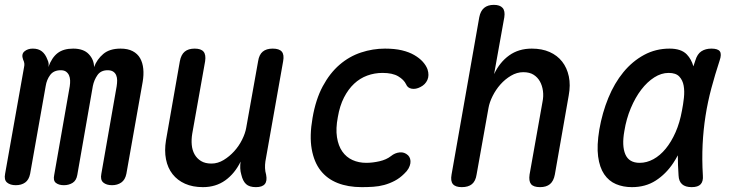

<svg xmlns="http://www.w3.org/2000/svg" viewBox="-43 -760 3063 790"><path d="M22 2Q-1 2 -14 -9Q-27 -20 -22 -45L56 -484Q58 -492 57 -499.5Q56 -507 52 -515Q44 -537 57.5 -548.5Q71 -560 92 -560Q115 -560 129.5 -548.5Q144 -537 152 -515Q156 -507 157 -499.5Q158 -492 156 -484Q170 -523 194 -541.5Q218 -560 258 -560Q301 -560 322.5 -537Q344 -514 344 -484Q356 -516 382 -538Q408 -560 453 -560Q483 -560 503 -549.5Q523 -539 533.5 -520.5Q544 -502 546.5 -477Q549 -452 544 -423L477 -45Q472 -20 456 -9Q440 2 418 2Q395 2 382 -9Q369 -20 374 -45L437 -405Q439 -418 439 -429.5Q439 -441 435 -450.5Q431 -460 422.5 -465.5Q414 -471 400 -471Q372 -471 358 -451Q344 -431 339 -406L275 -40Q271 -17 255.5 -7.5Q240 2 220 2Q199 2 187 -7.5Q175 -17 180 -40L244 -405Q246 -418 245.5 -429.5Q245 -441 241 -450Q237 -459 229 -465Q221 -471 207 -471Q178 -471 163.5 -451.5Q149 -432 145 -406L81 -45Q76 -20 60.5 -9Q45 2 22 2Z M1010 10Q983 10 969.5 -2.5Q956 -15 950 -41Q946 -54 945.5 -68Q945 -82 947 -95Q923 -46 884 -18Q845 10 792 10Q750 10 718.5 -4Q687 -18 667 -43.5Q647 -69 640 -104.5Q633 -140 640 -183L697 -508Q702 -535 717 -547.5Q732 -560 758 -560Q784 -560 794.5 -547.5Q805 -535 801 -508L748 -210Q744 -186 746 -164Q748 -142 757.5 -125Q767 -108 784 -97.5Q801 -87 827 -87Q853 -87 877 -101.5Q901 -116 920.5 -137.5Q940 -159 953 -185Q966 -211 970 -234L1019 -508Q1023 -535 1038 -547.5Q1053 -560 1079 -560Q1106 -560 1116.5 -547.5Q1127 -535 1122 -508L1049 -96Q1047 -82 1047.5 -68.5Q1048 -55 1052 -41Q1057 -15 1046.5 -2.5Q1036 10 1010 10Z M1243 -275Q1256 -351 1285 -405Q1314 -459 1354 -493.5Q1394 -528 1442.5 -544Q1491 -560 1541 -560Q1581 -560 1610.5 -553Q1640 -546 1661.5 -533.5Q1683 -521 1696.5 -506Q1710 -491 1716 -475Q1724 -450 1715.5 -431Q1707 -412 1687 -402Q1668 -392 1651 -395Q1634 -398 1628 -413Q1619 -432 1595.5 -446Q1572 -460 1531 -460Q1498 -460 1468 -449Q1438 -438 1414 -415.5Q1390 -393 1372.5 -359Q1355 -325 1347 -278Q1338 -231 1343.5 -195.5Q1349 -160 1365.5 -136.5Q1382 -113 1407.5 -101.5Q1433 -90 1464 -90Q1490 -90 1518.5 -96.5Q1547 -103 1566 -118Q1582 -131 1601.5 -133Q1621 -135 1636 -121Q1642 -115 1644.5 -106.5Q1647 -98 1645.5 -88Q1644 -78 1638 -67Q1632 -56 1620 -45Q1602 -27 1581 -16Q1560 -5 1538 1Q1516 7 1492.5 8.5Q1469 10 1445 10Q1389 10 1346 -7Q1303 -24 1276 -58.5Q1249 -93 1239.5 -147Q1230 -201 1243 -275Z M1967 -316 1918 -42Q1914 -15 1899 -2.5Q1884 10 1857 10Q1831 10 1820.5 -2.5Q1810 -15 1815 -42L1929 -689Q1934 -715 1949 -727.5Q1964 -740 1989 -740Q2014 -740 2025 -727.5Q2036 -715 2032 -689L1990 -455Q2013 -504 2052 -532Q2091 -560 2145 -560Q2187 -560 2218.5 -546Q2250 -532 2270 -506.5Q2290 -481 2297.5 -445.5Q2305 -410 2297 -367L2240 -42Q2235 -15 2220 -2.5Q2205 10 2179 10Q2152 10 2142 -2.5Q2132 -15 2136 -42L2189 -340Q2194 -364 2191 -386Q2188 -408 2178.5 -425Q2169 -442 2152.5 -452.5Q2136 -463 2110 -463Q2084 -463 2059.5 -448.5Q2035 -434 2016 -412.5Q1997 -391 1984 -365Q1971 -339 1967 -316Z M2557 10Q2521 10 2491.5 -2.5Q2462 -15 2443 -43Q2424 -71 2418 -116Q2412 -161 2423 -227Q2435 -296 2460 -357Q2485 -418 2522 -463Q2559 -508 2607 -534Q2655 -560 2712 -560Q2760 -560 2783 -536Q2802 -516 2810 -487L2818 -511Q2826 -538 2843 -549Q2860 -560 2884 -560Q2911 -560 2919 -548.5Q2927 -537 2918 -511Q2899 -453 2884 -397Q2869 -341 2860 -283.5Q2851 -226 2848 -165.5Q2845 -105 2849 -38Q2851 -14 2840 -2Q2829 10 2803 10Q2777 10 2763.5 -2Q2750 -14 2749 -38Q2746 -81 2746 -121Q2737 -104 2727 -89Q2697 -44 2655 -17Q2613 10 2557 10ZM2589 -90Q2618 -90 2645.5 -105Q2673 -120 2696 -148Q2719 -176 2736.5 -215.5Q2754 -255 2763 -305Q2768 -330 2771 -357.5Q2774 -385 2770 -407.5Q2766 -430 2752 -445Q2738 -460 2708 -460Q2678 -460 2649 -441.5Q2620 -423 2595.5 -391Q2571 -359 2552.5 -315Q2534 -271 2526 -221Q2515 -160 2530 -125Q2545 -90 2589 -90Z"/></svg>

Font: Maple Mono Medium
Style: Italic
Weight: 500
Italic angle: -10°
Monospace: yes
Designer: subframe7536
Version: Version 7.000